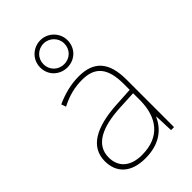

<svg xmlns="http://www.w3.org/2000/svg" viewBox="-244 -900 998 998"><g transform="rotate(-45 255.5 -400.5)"><path d="M256 -611C311 -611 356 -652 356 -711C356 -766 311 -811 256 -811C201 -811 155 -768 155 -711C155 -651 202 -611 256 -611ZM256 -635C211 -635 179 -669 179 -711C179 -753 212 -787 256 -787C297 -787 332 -753 332 -711C332 -669 301 -635 256 -635ZM264 -537C205 -537 150 -522 97 -498L106 -472C163 -501 211 -512 264 -512C357 -512 402 -463 402 -343V-300L299 -294C142 -285 48 -234 48 -129C48 -45 102 10 208 10C316 10 372 -42 400 -103H402L406 0H428V-350C428 -480 373 -537 264 -537ZM301 -270 402 -275V-220C400 -99 341 -15 208 -15C123 -15 76 -58 76 -129C76 -222 165 -263 301 -270Z"/></g></svg>

Font: Noto Sans Lao Thin
Style: Regular
Weight: 100
Designer: Monotype Design Team
Foundry: Monotype Imaging Inc.
Version: Version 2.003